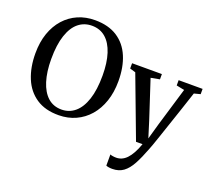

<svg xmlns="http://www.w3.org/2000/svg" viewBox="-158 -969 1614 1438"><g transform="rotate(20 649.0 -250.5)"><path d="M352.5 11Q244.5 12 172.8 -36Q101 -84 65.8 -169.5Q30.5 -255 30.5 -366Q30.5 -455 55.2 -526Q80 -597 125.2 -647.5Q170.5 -698 232 -724.8Q293.5 -751.5 367.5 -751.5Q474 -751.5 545 -705.5Q616 -659.5 651.2 -576.2Q686.5 -493 686.5 -381Q686.5 -292.5 662 -220.5Q637.5 -148.5 592.8 -97Q548 -45.5 486.8 -17.5Q425.5 10.5 352.5 11ZM357 -36Q418.5 -36 464.2 -74.8Q510 -113.5 535.2 -190Q560.5 -266.5 560.5 -380.5Q560.5 -481.5 537.2 -554Q514 -626.5 469.2 -665.5Q424.5 -704.5 359.5 -704.5Q298 -704.5 252.5 -667.5Q207 -630.5 181.8 -555.2Q156.5 -480 156.5 -366Q156.5 -264.5 179.8 -190.2Q203 -116 247.5 -76Q292 -36 357 -36ZM866.5 251.5Q850.5 251.5 837.5 249.2Q824.5 247 817.5 243.5V154.5Q824 158 837.8 160.2Q851.5 162.5 866 162.5Q888.5 162.5 909.2 153.5Q930 144.5 948.8 125Q967.5 105.5 984.8 74.5Q1002 43.5 1017.5 0H965.5L782 -487.5L736.5 -501V-543H974V-501L904 -488L1004 -182.5L1043.5 -55.5L1079.5 -182.5L1171 -488L1107.5 -501V-543H1298.5V-501L1248.5 -488Q1221.5 -405 1197 -332.8Q1172.5 -260.5 1152.5 -201Q1132.5 -141.5 1117.2 -96.5Q1102 -51.5 1091.8 -23Q1081.5 5.5 1077.5 15Q1048 93 1019.5 145.8Q991 198.5 955 225Q919 251.5 866.5 251.5Z"/></g></svg>

Font: Merriweather 48pt Medium
Style: Regular
Weight: 500
Version: Version 2.100